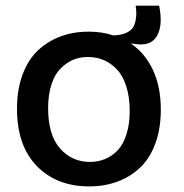

<svg xmlns="http://www.w3.org/2000/svg" viewBox="-20 -645 650 678"><path d="M294.9 13.2Q180.2 13.2 110.1 -58.6Q40 -130.4 40 -261.2Q40 -328.1 59.3 -380.6Q78.6 -433.1 113 -466.1Q147.5 -499 193.1 -516.1Q238.8 -533.2 293 -533.2Q340.8 -533.2 379.9 -520Q409.7 -521 427.7 -529.8Q445.8 -538.6 452.4 -552.7Q459 -566.9 460.7 -585.7Q462.4 -604.5 459 -625H542Q556.2 -554.7 533.7 -517.3Q511.2 -480 455.1 -490.2L441.9 -491.2Q491.7 -458 519.8 -398.4Q547.9 -338.9 547.9 -257.8Q547.9 -190.9 528.6 -138.4Q509.3 -85.9 474.9 -53.2Q440.4 -20.5 394.8 -3.7Q349.1 13.2 294.9 13.2ZM297.9 -73.2Q326.2 -73.2 350.8 -83.3Q375.5 -93.3 395.3 -114Q415 -134.8 426.5 -170.4Q438 -206.1 438 -252.9Q438 -302.2 426 -339.8Q414.1 -377.4 393.1 -399.7Q372.1 -421.9 346.2 -432.9Q320.3 -443.8 290 -443.8Q262.2 -443.8 238 -433.6Q213.9 -423.3 193.6 -402.8Q173.3 -382.3 161.6 -346.4Q149.9 -310.5 149.9 -263.2Q149.9 -168.5 191.9 -120.8Q233.9 -73.2 297.9 -73.2Z"/></svg>

Font: Bricolage Grotesque Medium
Style: Regular
Weight: 500
Designer: Mathieu Triay
Foundry: Atelier Triay
Version: Version 1.000;gftools[0.9.30]